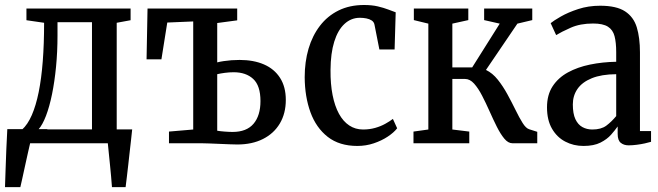

<svg xmlns="http://www.w3.org/2000/svg" viewBox="-22 -588 2702 788"><path d="M37 0V-55L68 -55.5Q91.5 -76.5 108.5 -115.5Q125.5 -154.5 136.8 -210Q148 -265.5 153.5 -336.8Q159 -408 159 -494.5L86.5 -505V-553H514V-505L457 -494.5V0ZM136 -57H355.5V-497H214V-443Q214 -375.5 208 -314Q202 -252.5 191.5 -201.2Q181 -150 166.8 -112.8Q152.5 -75.5 136 -57ZM-1.5 180Q0 145 1 105.5Q2 66 4 24.2Q6 -17.5 8 -58H173L103 -6Q98.5 12.5 92.5 39.8Q86.5 67 80.2 95.5Q74 124 69 147Q64 170 61.5 180ZM437.5 180Q436 159.5 434 136.5Q432 113.5 429.5 89.5Q427 65.5 424.8 42.8Q422.5 20 420.5 0L374.5 -57H520.5Q518.5 -37 515.8 -13.2Q513 10.5 510.2 36.2Q507.5 62 504.5 87.5Q501.5 113 498.8 136.8Q496 160.5 493.5 180Z M952 5Q940 5 920.8 4.2Q901.5 3.5 879.5 2.5Q857.5 1.5 838 0.8Q818.5 0 807 0H671.5V-48L771 -56.5V-500L664.5 -495.5L640.5 -344.5H579.5L583.5 -553H951.5V-504.5L869.5 -493.5V-332Q881 -335 896 -337.2Q911 -339.5 928 -340.8Q945 -342 961.5 -342Q1019 -342 1061.5 -323.5Q1104 -305 1127.5 -268.2Q1151 -231.5 1151 -178Q1151 -122.5 1126.5 -81.2Q1102 -40 1057.2 -17.5Q1012.5 5 952 5ZM932.5 -46.5Q990 -46.5 1018.5 -80Q1047 -113.5 1047 -173Q1047 -236.5 1017.2 -264Q987.5 -291.5 937 -291.5Q919 -291.5 900.5 -289Q882 -286.5 869.5 -283.5V-51.5Q880.5 -49.5 899.5 -48Q918.5 -46.5 932.5 -46.5Z M1444.5 11Q1371 11 1323.2 -26.2Q1275.5 -63.5 1252.2 -127.2Q1229 -191 1228.5 -271Q1228.5 -334 1244.2 -387.8Q1260 -441.5 1291 -482Q1322 -522.5 1367.5 -545Q1413 -567.5 1472 -567.5Q1504 -567.5 1528.5 -561.8Q1553 -556 1571.2 -549Q1589.5 -542 1602 -537.5L1597.5 -385H1535L1515 -486.5Q1513 -497.5 1503.8 -503.8Q1494.5 -510 1481.5 -512.5Q1468.5 -515 1455 -515Q1419 -515 1391.8 -489.8Q1364.5 -464.5 1349.8 -417Q1335 -369.5 1334.5 -301Q1334 -243 1343 -197.8Q1352 -152.5 1369.2 -121Q1386.5 -89.5 1411.5 -73Q1436.5 -56.5 1468 -56.5Q1494.5 -56.5 1517.5 -63Q1540.5 -69.5 1559 -79.8Q1577.5 -90 1590.5 -100L1608 -61.5Q1594.5 -44 1569.2 -27.2Q1544 -10.5 1512 0.2Q1480 11 1444.5 11Z M1675 0V-48L1736 -56.5V-491L1676.5 -505.5V-553H1900V-505.5L1834.5 -491V-311.5H1916L2029 -491L1965 -505.5V-553H2162.5V-505.5L2101.5 -491L1972.5 -301Q1999.5 -288 2021 -261Q2042.5 -234 2060.5 -201Q2078.5 -168 2093.8 -136.8Q2109 -105.5 2122.8 -83.5Q2136.5 -61.5 2150 -57.5L2183 -47V0H2081.5Q2063.5 0 2047.8 -19Q2032 -38 2017 -68Q2002 -98 1987 -131.8Q1972 -165.5 1956.5 -195.5Q1941 -225.5 1923.8 -244.8Q1906.5 -264 1886.5 -264H1834.5V-56.5L1904 -48V0Z M2372.5 11Q2332 11 2298 -6.8Q2264 -24.5 2243.5 -59.8Q2223 -95 2223 -147.5Q2223 -198.5 2246 -233.8Q2269 -269 2308.8 -290.8Q2348.5 -312.5 2399.5 -323Q2450.5 -333.5 2507 -334.5V-374Q2507 -413.5 2500.2 -439.5Q2493.5 -465.5 2473 -478.5Q2452.5 -491.5 2412 -491.5Q2359 -491.5 2320.2 -474.2Q2281.5 -457 2260.5 -444L2238 -493Q2250 -503 2279.5 -520Q2309 -537 2351 -550.8Q2393 -564.5 2441 -564.5Q2508 -564.5 2543.2 -541.5Q2578.5 -518.5 2591.5 -475.8Q2604.5 -433 2604.5 -373V-50H2650V-6Q2640.5 -3 2624.5 0.5Q2608.5 4 2591 6.2Q2573.5 8.5 2558 8.5Q2538.5 8.5 2525.8 -1.8Q2513 -12 2513 -38.5V-69Q2502.5 -54 2486 -35.2Q2469.5 -16.5 2442.5 -2.8Q2415.5 11 2372.5 11ZM2409 -56.5Q2445 -56.5 2466 -72Q2487 -87.5 2507 -111.5V-283.5Q2446.5 -283 2407 -267Q2367.5 -251 2348.2 -223.2Q2329 -195.5 2329 -159.5Q2329 -121.5 2339.5 -99Q2350 -76.5 2368.2 -66.5Q2386.5 -56.5 2409 -56.5Z"/></svg>

Font: Merriweather 24pt SemiCondensed
Style: Regular
Weight: 400
Width: 4
Designer: Eben Sorkin
Foundry: Eben Sorkin
Version: Version 2.100